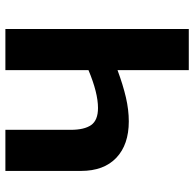

<svg xmlns="http://www.w3.org/2000/svg" viewBox="-24 -714 737 730"><g transform="rotate(90 345.0 -348.5)"><path d="M89.8 0V-697.3H246.1V-426.3Q302.7 -447.3 350.1 -458.3Q397.5 -469.2 440.9 -469.2Q529.3 -469.2 579.3 -421.9Q629.4 -374.5 629.4 -287.1V0H473.1V-248.5Q473.1 -300.3 454.8 -326.2Q436.5 -352.1 390.1 -352.1Q332.5 -352.1 246.1 -315.9V0Z"/></g></svg>

Font: Lunasima
Style: Bold
Weight: 700
Designer: The DocRepair Project, Monotype Design Team
Foundry: Google
Version: Version 2.009